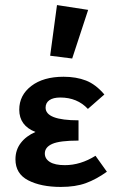

<svg xmlns="http://www.w3.org/2000/svg" viewBox="-20 -731 458 758"><path d="M265 -500 178 -511 205 -711 328 -692ZM402 -53Q360 -23 319 -8Q278 7 220 7Q142 7 91.5 -19Q41 -45 41 -102Q41 -139 62 -166.5Q83 -194 120 -210Q56 -235 56 -298Q56 -355 103.5 -391.5Q151 -428 231 -428Q281 -428 319.5 -413Q358 -398 392 -358L327 -301Q285 -346 218 -346Q190 -346 175 -335.5Q160 -325 160 -306Q160 -256 290 -256V-176Q216 -176 186.5 -163Q157 -150 157 -125Q157 -104 177 -91.5Q197 -79 236 -79Q298 -79 357 -116Z"/></svg>

Font: Ysabeau Infant
Style: Bold
Weight: 700
Designer: Christian Thalmann (Catharsis Fonts)
Version: Version 0.003